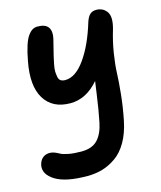

<svg xmlns="http://www.w3.org/2000/svg" viewBox="-121 -656 842 1004"><g transform="rotate(-15 299.5 -154.0)"><path d="M228 259.8Q110.4 259.8 54.4 225.1Q-1.5 190.4 7.8 142.1Q13.7 116.7 29.3 104.2Q44.9 91.8 66.9 91.8Q80.6 91.8 94 97.4Q107.4 103 119.6 109.9Q131.8 116.7 160.6 122.3Q189.5 127.9 230 127.9Q288.1 127.9 318.1 96.2Q348.1 64.5 359.9 4.9Q367.2 -30.8 372.3 -62Q377.4 -93.3 384.3 -141.6Q391.1 -189.9 394 -210Q326.7 -130.9 240.2 -130.9Q143.1 -130.9 99.9 -202.1Q56.6 -273.4 82 -402.8Q90.8 -450.7 101.6 -483.2Q112.3 -515.6 124.8 -532.5Q137.2 -549.3 149.4 -556.2Q161.6 -563 176.8 -563Q218.8 -563 234.1 -540.8Q249.5 -518.6 240.2 -479Q237.3 -466.3 230.5 -440.4Q222.7 -409.2 218.8 -393.3Q214.8 -377.4 209.7 -351.3Q204.6 -325.2 205.1 -311.5Q205.6 -297.9 208.3 -282.7Q210.9 -267.6 220.5 -261.2Q230 -254.9 245.1 -254.9Q301.3 -254.9 353 -327.9Q404.8 -400.9 439.9 -518.1Q449.2 -545.4 462.2 -556.6Q475.1 -567.9 497.1 -567.9Q511.7 -567.9 525.1 -562Q538.6 -556.2 549.8 -542.5Q561 -528.8 562.5 -506.1Q564 -483.4 555.2 -450.2Q535.6 -385.7 526.1 -325.2Q516.6 -264.6 515.1 -221.2Q513.7 -177.7 506.8 -109.4Q500 -41 485.8 28.8Q472.7 94.2 445.8 140.9Q418.9 187.5 382.8 212.6Q346.7 237.8 308.8 248.8Q271 259.8 228 259.8Z"/></g></svg>

Font: Shantell Sans Irregular
Style: Italic
Weight: 600
Italic angle: -11.31°
Designer: Stephen Nixon, Anya Danilova, Shantell Martin
Foundry: Arrow Type
Version: Version 1.006;[9816181b4]